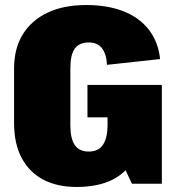

<svg xmlns="http://www.w3.org/2000/svg" viewBox="-20 -732 705 764"><path d="M284 12Q209 12 153.5 -16.5Q98 -45 67 -102Q36 -159 36 -243V-459Q36 -539 70.5 -595Q105 -651 169 -681.5Q233 -712 323 -712Q408 -712 471.5 -687Q535 -662 572.5 -613.5Q610 -565 617 -497L406 -474Q403 -519 385 -541Q367 -563 334 -563Q295 -563 277.5 -538.5Q260 -514 260 -462V-232Q260 -181 277.5 -155Q295 -129 333 -129Q371 -129 389 -155Q407 -181 408 -230L543 -234Q544 -158 515 -102.5Q486 -47 428.5 -17.5Q371 12 284 12ZM408 -206V-346L478 -265H328V-394H624V-1H505Z"/></svg>

Font: Pathway Extreme Condensed Black
Style: Regular
Weight: 900
Width: 3
Version: Version 1.001;gftools[0.9.26]